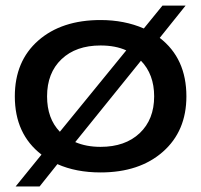

<svg xmlns="http://www.w3.org/2000/svg" viewBox="-20 -609 721 689"><path d="M340.8 9.8Q252.9 9.8 186 -20L122.1 60.1H36.1L128.9 -54.2Q33.2 -127.9 33.2 -263.2Q33.2 -389.6 117.2 -463.4Q201.2 -537.1 340.8 -537.1Q426.3 -537.1 496.1 -506.8L563 -588.9H646L553.2 -473.1Q648.9 -399.4 648.9 -263.2Q648.9 -138.7 564.7 -64.5Q480.5 9.8 340.8 9.8ZM148.9 -263.2Q148.9 -183.6 194.8 -136.2L433.1 -428.2Q394.5 -445.8 340.8 -445.8Q252.4 -445.8 200.7 -396.5Q148.9 -347.2 148.9 -263.2ZM250 -99.1Q289.6 -82 340.8 -82Q429.2 -82 481.2 -131.1Q533.2 -180.2 533.2 -263.2Q533.2 -342.3 485.8 -391.1Z"/></svg>

Font: Lumene Sans Expanded Medium
Style: Regular
Weight: 500
Width: 7
Designer: Deni Anggara
Version: Version 1.003;Glyphs 3.1.2 (3151)